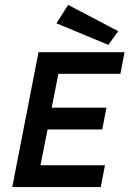

<svg xmlns="http://www.w3.org/2000/svg" viewBox="-20 -763 558 783"><path d="M30 0ZM391 0 408 -89H145L174 -235H397L414 -324H191L218 -462H471L488 -550H137L30 0ZM210 -668 258 -743 462 -636 422 -580Z"/></svg>

Font: Cambay Devanagari
Style: Bold Italic
Weight: 700
Designer: Pooja Saxena
Foundry: Pooja Saxena
Version: Version 1.005;PS 001.005;hotconv 1.0.70;makeotf.lib2.5.58329